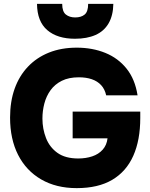

<svg xmlns="http://www.w3.org/2000/svg" viewBox="-20 -963 776 991"><path d="M376 8Q270 8 192.5 -37Q115 -82 73.5 -163.5Q32 -245 32 -356Q32 -439 55.5 -505Q79 -571 124 -618.5Q169 -666 232.5 -691.5Q296 -717 376 -717Q457 -717 523.5 -690Q590 -663 633.5 -608.5Q677 -554 690 -471H528Q521 -503 502 -523.5Q483 -544 454 -554Q425 -564 387 -564Q335 -564 299 -546Q263 -528 241 -497.5Q219 -467 209 -429Q199 -391 199 -351Q199 -298 217.5 -250.5Q236 -203 276.5 -174Q317 -145 384 -145Q423 -145 456 -156Q489 -167 510 -190.5Q531 -214 535 -249H355V-387H704V-354Q704 -240 668 -159Q632 -78 559.5 -35Q487 8 376 8ZM367 -763Q276 -763 224 -807.5Q172 -852 171 -943H301Q301 -903 320 -888Q339 -873 368 -873Q399 -873 417 -888Q435 -903 435 -943H565Q564 -883 540.5 -842.5Q517 -802 473 -782.5Q429 -763 367 -763Z"/></svg>

Font: Onest ExtraBold
Style: Regular
Weight: 800
Designer: Dmitri Voloshin, Andrey Kudryavtsev
Foundry: Dmitri Voloshin, Andrey Kudryavtsev
Version: Version 1.000;gftools[0.9.33]